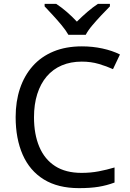

<svg xmlns="http://www.w3.org/2000/svg" viewBox="-20 -964 672 994"><path d="M403 -645Q346 -645 300 -625.5Q254 -606 222 -568.5Q190 -531 173 -477.5Q156 -424 156 -357Q156 -269 183.5 -204Q211 -139 265.5 -104Q320 -69 402 -69Q449 -69 491 -77Q533 -85 573 -97V-19Q533 -4 490.5 3Q448 10 389 10Q280 10 207 -35Q134 -80 97.5 -163Q61 -246 61 -358Q61 -439 83.5 -506Q106 -573 149.5 -622Q193 -671 257 -697.5Q321 -724 404 -724Q459 -724 510 -713Q561 -702 601 -682L565 -606Q532 -621 491.5 -633Q451 -645 403 -645ZM334 -784Q321 -807 299 -833.5Q277 -860 253 -886Q229 -912 211 -931V-944H271Q297 -927 325 -903Q353 -879 378 -852Q405 -879 433 -903Q461 -927 487 -944H549V-931Q530 -912 505.5 -886Q481 -860 458.5 -833.5Q436 -807 424 -784Z"/></svg>

Font: Noto Sans Gurmukhi
Style: Regular
Weight: 400
Designer: Jelle Bosma - Monotype Design Team
Foundry: Monotype Imaging Inc.
Version: Version 2.003